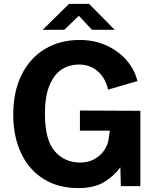

<svg xmlns="http://www.w3.org/2000/svg" viewBox="-20 -955 814 985"><path d="M389 -750Q464 -750 526.5 -721.5Q589 -693 630.2 -644.8Q671.5 -596.5 685 -539L534 -495Q527 -531.5 507 -560.8Q487 -590 456 -607Q425 -624 386 -624Q334.5 -624 295.2 -597.8Q256 -571.5 233.2 -515.2Q210.5 -459 210.5 -372Q210.5 -236.5 261.2 -178.8Q312 -121 391.5 -121Q433 -121 464.8 -139Q496.5 -157 514.8 -184.2Q533 -211.5 537 -239.5L543.5 -284.5H390V-388L700 -386.5V0H600L597.5 -96.5Q562.5 -49.5 512 -19.8Q461.5 10 381 10Q280 10 204.8 -36.2Q129.5 -82.5 88.8 -168Q48 -253.5 48 -368Q48 -484 90.5 -570.5Q133 -657 210.2 -703.5Q287.5 -750 389 -750ZM384.5 -874 309.5 -802H199L334 -935H437L568.5 -802H452Z"/></svg>

Font: 1883 Sans
Style: Bold
Weight: 700
Designer: 1883 Sans project is a fork of Public Sans.
Version: Version 1.009